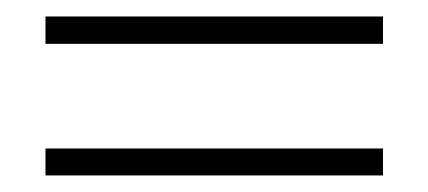

<svg xmlns="http://www.w3.org/2000/svg" viewBox="-20 -438 520 233"><path d="M35.2 -257.8H444.8V-225.1H35.2ZM35.2 -384.8V-418H444.8V-384.8Z"/></svg>

Font: Messapia
Style: Regular
Weight: 400
Designer: Luca Marsano
Foundry: Collletttivo
Version: Version 1.000;FEAKit 1.0